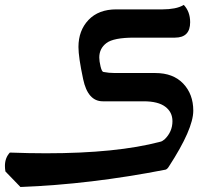

<svg xmlns="http://www.w3.org/2000/svg" viewBox="-20 -682 853 779"><path d="M665.5 -6.8Q659.2 3.9 651.9 6.3Q347.2 65.9 63 76.7L2 13.7Q0 2 0 -8.8Q0 -41.5 20 -63Q96.7 -60.1 166.5 -60.1Q453.6 -60.1 630.4 -106.9Q638.2 -108.4 647.9 -116.7Q679.7 -147.5 679.7 -190.4Q679.7 -227.1 650.6 -249Q621.6 -271 562.5 -271H397Q336.4 -271 317.4 -360.6Q298.3 -450.2 298.3 -491.2Q298.3 -558.1 339.1 -601.1Q379.9 -644 452.1 -644H640.6Q665.5 -644 687.5 -648.2Q709.5 -652.3 725.6 -662.1Q751.5 -634.8 751.5 -591.8Q751.5 -529.3 689.9 -529.3H524.4Q440.9 -529.3 411.9 -507.3Q382.8 -485.4 382.8 -448.7Q382.8 -434.1 387.9 -412.6Q393.1 -391.1 399.4 -390.1Q421.4 -385.7 446.3 -385.7H610.4Q682.6 -385.7 723.4 -342.8Q764.2 -299.8 764.2 -232.9Q764.2 -158.7 665.5 -6.8Z"/></svg>

Font: ALMAS
Style: Bold
Weight: 700
Designer: ALMAS Font/ by Husham Jawad Kadhim, derived from the Bainsely font by/ Paul James MIller
Foundry: High-Logic / Made with FontCreator
Version: Version 1.411;September 19, 2021;FontCreator 14.0.0.2814 32-